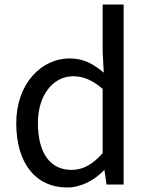

<svg xmlns="http://www.w3.org/2000/svg" viewBox="-20 -817 660 851"><path d="M277 14C342 14 400 -20 442 -63H443L452 1H528V-797H435V-587L440 -495C393 -534 351 -558 288 -558C164 -558 52 -447 52 -271C52 -90 141 14 277 14ZM297 -64C202 -64 148 -139 148 -272C148 -396 216 -479 304 -479C349 -479 388 -463 435 -423V-138C390 -88 348 -64 297 -64Z"/></svg>

Font: Bithumb Trading Sans
Style: Regular
Weight: 400
Designer: HamHyungwon
Foundry: Bithumb
Version: Version 1.300;FEAKit 1.0